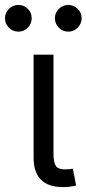

<svg xmlns="http://www.w3.org/2000/svg" viewBox="-62 -764 354 787"><path d="M198.2 2.9Q136.2 3.4 106 -27.3Q75.7 -58.1 75.7 -117.2V-540H157.2V-135.3Q157.2 -97.7 167.5 -83.3Q177.7 -68.8 207 -69.8Q218.3 -69.8 224.6 -70.6Q231 -71.3 236.8 -72.8L250 -3.4Q240.2 -1 226.3 1Q212.4 2.9 198.2 2.9ZM217.8 -634.3Q195.3 -634.3 179.2 -650.4Q163.1 -666.5 163.1 -689.5Q163.1 -711.9 179.2 -727.8Q195.3 -743.7 217.8 -743.7Q240.2 -743.7 256.3 -727.8Q272.5 -711.9 272.5 -689.5Q272.5 -666.5 256.3 -650.4Q240.2 -634.3 217.8 -634.3ZM13.7 -634.3Q-9.3 -634.3 -25.4 -650.4Q-41.5 -666.5 -41.5 -689.5Q-41.5 -711.9 -25.4 -727.8Q-9.3 -743.7 13.7 -743.7Q36.1 -743.7 52 -727.8Q67.9 -711.9 67.9 -689.5Q67.9 -666.5 52 -650.4Q36.1 -634.3 13.7 -634.3Z"/></svg>

Font: V-Inter
Style: Regular-375
Weight: 375
Designer: Rasmus Andersson
Foundry: rsms
Version: Version 4.000;git-4146feb